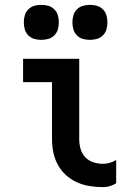

<svg xmlns="http://www.w3.org/2000/svg" viewBox="-20 -762 540 790"><path d="M403 8Q376 8 348.5 3.5Q321 -1 296.5 -12Q272 -23 251.5 -41.5Q231 -60 218 -84Q205 -108 199.5 -135Q194 -162 194 -189V-424H75V-520H306V-189Q306 -169 311.5 -149.5Q317 -130 330.5 -115.5Q344 -101 363.5 -94.5Q383 -88 403 -88Q417 -88 431.5 -92Q446 -96 458 -104V-8Q446 0 431.5 4Q417 8 403 8ZM350 -598Q335 -598 321 -602Q307 -606 296.5 -616.5Q286 -627 282 -641Q278 -655 278 -670Q278 -685 282 -699Q286 -713 296.5 -723.5Q307 -734 321 -738Q335 -742 350 -742Q365 -742 379 -738Q393 -734 403.5 -723.5Q414 -713 418 -699Q422 -685 422 -670Q422 -655 418 -641Q414 -627 403.5 -616.5Q393 -606 379 -602Q365 -598 350 -598ZM150 -598Q135 -598 121 -602Q107 -606 96.5 -616.5Q86 -627 82 -641Q78 -655 78 -670Q78 -685 82 -699Q86 -713 96.5 -723.5Q107 -734 121 -738Q135 -742 150 -742Q165 -742 179 -738Q193 -734 203.5 -723.5Q214 -713 218 -699Q222 -685 222 -670Q222 -655 218 -641Q214 -627 203.5 -616.5Q193 -606 179 -602Q165 -598 150 -598Z"/></svg>

Font: Iosevka
Style: Bold
Weight: 700
Monospace: yes
Designer: Belleve Invis
Foundry: Belleve Invis
Version: Version 32.5.0; ttfautohint (v1.8.4)